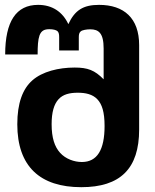

<svg xmlns="http://www.w3.org/2000/svg" viewBox="-20 -777 642 797"><path d="M317.4 0C479.5 0 557.6 -77.1 557.6 -239.3V-589.8C557.6 -701.2 495.1 -756.8 391.1 -756.8C325.2 -756.8 290.5 -734.4 263.7 -676.8C239.7 -728 196.8 -756.8 138.2 -756.8C46.9 -756.8 1.5 -688 1.5 -550.8H136.2C136.2 -585.9 137.7 -612.3 144 -629.9C151.4 -649.4 163.6 -655.8 185.1 -655.8C199.7 -655.8 212.9 -652.8 218.8 -647.5C224.6 -641.6 225.6 -633.3 225.6 -622.1V-567.4H307.1V-621.1C307.1 -632.8 308.1 -641.1 315.4 -647C321.8 -652.3 339.4 -655.3 354.5 -655.3C389.2 -655.3 410.2 -640.1 410.2 -575.7V-447.8C373 -485.8 343.8 -496.6 290 -496.6C223.1 -496.6 155.8 -480 114.3 -443.4C74.2 -408.2 51.8 -349.1 51.8 -261.2C51.8 -85.9 146.5 0 317.4 0ZM319.8 -104.5C288.1 -104.5 252.4 -117.2 229.5 -142.6C206.5 -168 194.3 -205.1 194.3 -261.2C194.3 -311 204.1 -344.2 222.7 -364.7C241.2 -385.3 268.6 -392.1 302.7 -392.1C335.4 -392.1 364.3 -385.7 383.8 -365.2C403.3 -344.7 414.1 -312.5 414.1 -253.9C414.1 -154.8 383.3 -104.5 319.8 -104.5Z"/></svg>

Font: Hack
Style: Bold
Weight: 700
Monospace: yes
Designer: Christopher Simpkins
Foundry: Christopher Simpkins
Version: Version 2.010